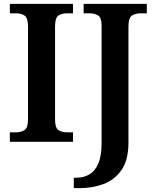

<svg xmlns="http://www.w3.org/2000/svg" viewBox="-20 -734 804 994"><path d="M31 0V-49H64Q89 -49 107 -60.5Q125 -72 125 -117V-597Q125 -642 107 -653.5Q89 -665 64 -665H31V-714H358V-665H326Q300 -665 282.5 -653.5Q265 -642 265 -597V-117Q265 -72 282.5 -60.5Q300 -49 326 -49H358V0ZM362 240V186H377Q413 186 442.5 169Q472 152 489 112.5Q506 73 506 5V-601Q506 -643 488 -654Q470 -665 445 -665H413V-714H740V-665H707Q682 -665 663.5 -653.5Q645 -642 645 -597V4Q645 94 609.5 145.5Q574 197 516.5 218.5Q459 240 392 240Z"/></svg>

Font: Noto Serif Tibetan SemiBold
Style: Regular
Weight: 600
Designer: Monotype Design Team
Foundry: Monotype Imaging Inc.
Version: Version 2.103; ttfautohint (v1.8.4.7-5d5b)